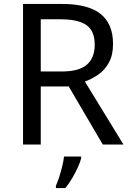

<svg xmlns="http://www.w3.org/2000/svg" viewBox="-20 -734 662 975"><path d="M294 -714Q427 -714 490.5 -663.5Q554 -613 554 -511Q554 -454 533 -416Q512 -378 479.5 -355.5Q447 -333 411 -320L607 0H502L329 -295H187V0H97V-714ZM289 -636H187V-371H294Q381 -371 421 -405.5Q461 -440 461 -507Q461 -577 419 -606.5Q377 -636 289 -636ZM392 70Q388 88 375.5 115.5Q363 143 346.5 171Q330 199 312 221H264V209Q272 192 280.5 165.5Q289 139 296 110.5Q303 82 305 61H392Z"/></svg>

Font: Noto Sans Javanese
Style: Regular
Weight: 400
Designer: Monotype Design Team
Foundry: Monotype Imaging Inc.
Version: Version 2.004